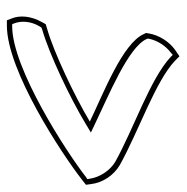

<svg xmlns="http://www.w3.org/2000/svg" viewBox="-12 -536 529 544"><g transform="rotate(90 252.0 -264.5)"><path d="M74 -414 77 -408C103 -348 246 -293 325 -255C253 -212 129 -153 62 -134L49 -130L43 -119C26 -89 23 -57 33 -33L38 -20H53C180 -20 416 -175 490 -233L504 -244L502 -259C498 -292 477 -323 448 -340C353 -393 211 -441 153 -496L140 -509L121 -496C99 -480 80 -452 75 -421ZM90 -419V-421C95 -448 112 -471 129 -484L136 -490L142 -484C204 -426 346 -379 439 -327C464 -312 483 -283 487 -254L488 -248L482 -244C409 -187 173 -35 55 -35H49L47 -40C39 -60 40 -88 56 -114L59 -118L64 -120C134 -140 258 -199 331 -243L356 -258L333 -269C252 -308 114 -364 91 -416Z"/></g></svg>

Font: Snowfall
Style: BlkOlObl
Weight: 900
Designer: Jasper
Foundry: Cannot Into Space Fonts
Version: Version 0.9